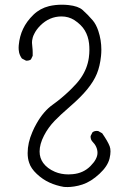

<svg xmlns="http://www.w3.org/2000/svg" viewBox="-20 -796 540 800"><path d="M116.2 -563.5Q116.2 -568.4 116.2 -578.6Q116.2 -588.9 114.7 -601.3Q113.3 -613.8 113.3 -617.7Q113.3 -621.6 113.8 -627Q114.3 -632.3 116.5 -639.9Q118.7 -647.5 122.6 -654.8Q131.3 -672.9 147.9 -689.5Q186 -727.5 236.3 -727.5Q265.6 -727.5 289.6 -712.4Q319.3 -692.9 333.5 -668.9Q347.7 -645 351.1 -614.7Q352.5 -602.1 352.5 -587.4Q352.5 -572.8 350.1 -555.2Q343.8 -510.3 316.9 -471.2Q308.1 -458.5 298.6 -448Q289.1 -437.5 282 -430.4Q274.9 -423.3 270.5 -418.9Q235.4 -385.3 199.7 -359.9Q161.1 -332.5 132.3 -281.2Q122.6 -264.6 114.7 -245.6Q95.2 -200.7 95.2 -158.2Q95.2 -135.3 101.6 -117.7Q108.9 -94.2 133.3 -71.3Q157.7 -48.3 186 -35.4Q214.4 -22.5 246.6 -17.1Q252 -16.6 262.2 -16.6Q272.5 -16.6 289.3 -19Q306.2 -21.5 323.7 -27.3Q359.4 -39.1 394.5 -71.8Q428.7 -103.5 436.5 -135.7Q440.4 -152.3 440.4 -165Q440.4 -177.7 437 -186.5Q429.2 -207 405.8 -240.7L389.2 -250Q386.2 -250.5 382.8 -250.5Q372.6 -250.5 365.2 -244.6L357.9 -230Q357.4 -228.5 357.4 -227.5Q357.4 -214.8 364.3 -207Q386.2 -185.1 386.2 -159.2Q386.2 -133.3 356.7 -103.8Q327.1 -74.2 283.2 -70.3Q274.4 -69.3 265.6 -69.3Q234.4 -69.3 209 -80.1Q177.2 -93.8 160.2 -116.7Q145 -137.7 145 -164.6Q145 -195.3 163.1 -230.5Q180.2 -264.2 208 -293Q230 -315.9 270 -350.6Q315.9 -390.1 343.3 -423.6Q370.6 -457 383.5 -488.5Q396.5 -520 400.9 -562.5Q402.3 -575.7 402.3 -588.9Q402.3 -629.4 389.6 -667.5Q380.4 -694.8 366.2 -711.4Q345.2 -735.8 324.2 -754.4Q306.2 -770.5 265.6 -774.9Q251.5 -776.4 237.8 -776.4Q210.4 -776.4 184.6 -770.5Q147 -761.2 119.6 -734.9Q90.8 -707 76.2 -675.8Q61.5 -645 58.1 -607.4Q57.6 -602.1 57.6 -598.1Q57.6 -594.2 57.9 -589.1Q58.1 -584 59.6 -577.1Q63 -563.5 71.3 -552.2L87.9 -543.5Q88.9 -543 92 -543Q95.2 -543 99.9 -544.2Q104.5 -545.4 108.9 -548.3Z"/></svg>

Font: NaikaiFont
Style: ExtraLight
Weight: 200
Version: Version 1.89